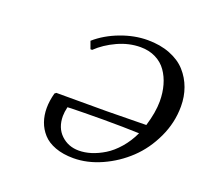

<svg xmlns="http://www.w3.org/2000/svg" viewBox="-117 -794 997 940"><g transform="rotate(20 381.5 -324.0)"><path d="M159.2 -255.9 167 -262.2H428.2L634.8 -265.1Q657.2 -338.9 657.2 -396Q657.2 -440.9 646.2 -479.7Q635.3 -518.6 614 -548.8Q592.8 -579.1 558.1 -596.4Q523.4 -613.8 479 -613.8Q418.5 -613.8 359.6 -586.7Q300.8 -559.6 259.8 -520H251L236.8 -559.1Q288.6 -604.5 359.9 -631.3Q431.2 -658.2 500 -658.2Q565.9 -658.2 617.2 -637.9Q668.5 -617.7 699.7 -582.8Q731 -547.9 747.1 -503.4Q763.2 -459 763.2 -408.2Q763.2 -323.2 726.3 -244.6Q689.5 -166 631.3 -111.1Q573.2 -56.2 499.8 -23.2Q426.3 9.8 354 9.8Q299.8 9.8 259 -5.4Q218.3 -20.5 194.6 -46.9Q170.9 -73.2 159.4 -106Q147.9 -138.7 147.9 -176.8Q147.9 -213.4 159.2 -255.9ZM615.2 -214.8Q535.6 -217.8 426.8 -217.8Q375 -217.8 328.9 -217Q282.7 -216.3 262.7 -215.8L242.2 -214.8Q235.8 -187 235.8 -167Q235.8 -106 273.4 -70.1Q311 -34.2 366.2 -34.2Q397 -34.2 429.9 -44.4Q462.9 -54.7 496.8 -75.4Q530.8 -96.2 562 -132.1Q593.3 -168 615.2 -214.8Z"/></g></svg>

Font: Linear Smooth
Style: Italic
Weight: 400
Designer: Philipp H. Poll, Flanker
Foundry: Philipp H. Poll, reworked by Flanker
Version: Version 1.061 | FøM Fix